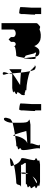

<svg xmlns="http://www.w3.org/2000/svg" viewBox="963 -1713 562 2528"><g transform="rotate(90 1244.0 -449.0)"><path d="M73 -438C73 -428 143 -420 154 -420C156 -420 158 -427 160 -438H165V-484C170 -542 173 -620 173 -626C173 -628 170 -630 165 -632V-710H81V-583C76 -525 73 -444 73 -438Z M285 -188H369V-344C369 -360 393 -375 420 -375C446 -375 468 -361 468 -344V-312L499 -281L531 -312V-344C531 -361 544 -375 562 -375C578 -375 593 -360 593 -344V-360C602 -374 684 -382 713 -382C723 -382 733 -432 741 -482C729 -494 737 -500 720 -500C703 -500 688 -637 675 -624C667 -648 673 -649 711 -632C716 -632 721 -634 726 -635C720 -682 679 -693 648 -685C621 -685 598 -642 586 -619C572 -662 541 -685 507 -698C463 -710 407 -707 369 -689C352 -689 337 -704 325 -692C313 -680 285 -665 285 -648ZM726 -634V-635C742 -639 757 -644 757 -612C757 -612 757 -595 756 -573C758 -585 759 -589 759 -580C759 -591 756 -548 752 -515C751 -509 752 -504 751 -500H750V-498L751 -499C750 -494 749 -491 748 -490C746 -483 743 -480 741 -482C742 -490 744 -497 745 -505C738 -530 731 -639 726 -634ZM751 -500C751 -500 751 -499 751 -499C751 -499 751 -500 751 -500Z M846 -624C858 -636 873 -594 891 -594C891 -584 901 -575 917 -566C908 -604 898 -631 885 -631C852 -648 834 -627 846 -624ZM891 -290C891 -290 913 -307 946 -332C944 -361 941 -401 936 -443C911 -446 894 -448 891 -452ZM917 -566C972 -536 1109 -516 1149 -516C1202 -516 1129 -510 1193 -498C1201 -496 1205 -494 1207 -492C1223 -497 1233 -495 1233 -484C1233 -458 1227 -445 1216 -438C1205 -420 1176 -392 1211 -392C1247 -374 1153 -359 1193 -347C1216 -335 1114 -329 1149 -329H947C961 -329 956 -309 948 -285C948 -289 947 -292 947 -296C947 -303 947 -316 946 -332C987 -361 1046 -400 1100 -433C1052 -435 981 -438 936 -443C931 -486 925 -531 917 -566ZM947 -204C982 -204 953 -241 948 -285C935 -249 916 -204 947 -204Z M1342 -438C1342 -428 1412 -420 1423 -420C1425 -420 1427 -427 1429 -438H1434V-484C1439 -542 1442 -620 1442 -626C1442 -628 1439 -630 1434 -632V-710H1350V-583C1345 -525 1342 -444 1342 -438Z M1541 -289C1523 -241 1527 -210 1557 -222C1578 -235 1596 -286 1596 -318V-334C1564 -320 1541 -305 1541 -289ZM1558 -550C1534 -563 1659 -569 1606 -569H1877C1841 -569 1928 -694 1877 -694H1940C1904 -694 1991 -444 1940 -444C1904 -426 1985 -412 1921 -400C1873 -388 1946 -382 1877 -382C1865 -382 1830 -377 1769 -368C1774 -426 1816 -516 1867 -527C1839 -525 1736 -521 1704 -514C1716 -473 1736 -402 1750 -365C1697 -357 1642 -346 1596 -334V-430C1595 -490 1597 -538 1558 -550ZM1696 -509V-512C1695 -511 1695 -510 1696 -509ZM1750 -365C1760 -341 1767 -332 1767 -352C1767 -357 1769 -362 1769 -368C1764 -367 1755 -366 1750 -365Z M2063 -298C2077 -299 2177 -306 2167 -316C2163 -329 2160 -341 2155 -353C2106 -339 2066 -321 2063 -298ZM2075 -445C2030 -445 2121 -632 2075 -632C2030 -650 2127 -664 2093 -676C2060 -689 2166 -695 2138 -695H2382C2354 -695 2460 -689 2426 -676C2393 -664 2491 -650 2445 -632C2399 -632 2491 -570 2445 -570C2399 -552 2484 -538 2426 -526C2369 -514 2445 -508 2382 -508H2268V-541C2264 -530 2259 -519 2256 -508H2138C2092 -508 2185 -445 2138 -445H2254C2255 -433 2257 -437 2260 -445H2445C2399 -445 2428 -382 2382 -382C2356 -382 2242 -372 2155 -353C2137 -398 2111 -432 2075 -445ZM2251 -474C2251 -460 2253 -451 2254 -445H2260C2263 -453 2268 -464 2268 -464V-508H2256C2253 -496 2251 -485 2251 -474ZM2302 -597C2353 -635 2422 -654 2380 -654C2355 -654 2329 -630 2302 -597Z"/></g></svg>

Font: bitstorm
Style: suext
Weight: 400
Version: Version 0.2